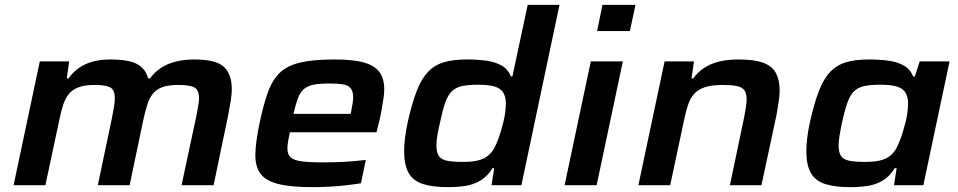

<svg xmlns="http://www.w3.org/2000/svg" viewBox="-20 -763 3948 791"><path d="M36 0 144 -510H265L255 -440H262Q280 -465 304.5 -482.5Q329 -500 361 -509Q393 -518 434 -518Q510 -518 545 -499Q580 -480 590 -440H598Q616 -465 642 -482.5Q668 -500 703 -509Q738 -518 781 -518Q870 -518 902.5 -487.5Q935 -457 935 -395Q935 -376 930.5 -347.5Q926 -319 920 -288L860 0H728L787 -276Q792 -301 796 -322.5Q800 -344 800 -357Q800 -393 780.5 -403Q761 -413 715 -413Q674 -413 649 -404Q624 -395 609.5 -376.5Q595 -358 586.5 -331Q578 -304 570 -267L514 0H383L441 -276Q446 -301 449.5 -322.5Q453 -344 453 -357Q453 -393 434 -403Q415 -413 369 -413Q328 -413 302.5 -403Q277 -393 262.5 -374.5Q248 -356 239.5 -329Q231 -302 224 -267L167 0Z M1268 8Q1178 8 1126.5 -5Q1075 -18 1053.5 -47Q1032 -76 1032 -123Q1032 -149 1036.5 -182.5Q1041 -216 1049 -254Q1065 -331 1083.5 -382.5Q1102 -434 1133 -463.5Q1164 -493 1217.5 -505.5Q1271 -518 1357 -518Q1437 -518 1481 -505Q1525 -492 1544 -465Q1563 -438 1563 -395Q1563 -377 1559.5 -355Q1556 -333 1551.5 -307Q1547 -281 1540 -254L1531 -218H1174Q1170 -198 1167 -181Q1164 -164 1164 -151Q1164 -128 1176.5 -115.5Q1189 -103 1221.5 -98.5Q1254 -94 1313 -94Q1338 -94 1368.5 -95Q1399 -96 1430.5 -98.5Q1462 -101 1487 -104L1467 -8Q1443 -4 1409 0Q1375 4 1338.5 6Q1302 8 1268 8ZM1189 -294H1425L1427 -305Q1430 -323 1432.5 -336.5Q1435 -350 1435 -362Q1435 -387 1424.5 -399.5Q1414 -412 1393 -415.5Q1372 -419 1339 -419Q1297 -419 1272 -414Q1247 -409 1231.5 -395.5Q1216 -382 1207 -357.5Q1198 -333 1189 -294Z M1826 8Q1762 8 1722 -5Q1682 -18 1663.5 -50.5Q1645 -83 1645 -140Q1645 -164 1648.5 -194.5Q1652 -225 1660 -261Q1677 -337 1696.5 -387.5Q1716 -438 1743 -466.5Q1770 -495 1808.5 -506.5Q1847 -518 1903 -518Q1947 -518 1983.5 -513Q2020 -508 2046.5 -493Q2073 -478 2085 -448H2091L2154 -743H2285L2128 0H2005L2016 -70H2009Q1988 -36 1959 -19Q1930 -2 1896.5 3Q1863 8 1826 8ZM1888 -96Q1923 -96 1947 -101.5Q1971 -107 1986.5 -118.5Q2002 -130 2013 -147Q2020 -159 2027.5 -177Q2035 -195 2041.5 -216Q2048 -237 2053.5 -259Q2059 -281 2061.5 -301Q2064 -321 2064 -336Q2064 -379 2039 -396.5Q2014 -414 1952 -414Q1910 -414 1884 -408.5Q1858 -403 1841.5 -387Q1825 -371 1814 -339.5Q1803 -308 1792 -255Q1785 -225 1781.5 -203Q1778 -181 1778 -163Q1778 -134 1788.5 -119.5Q1799 -105 1823 -100.5Q1847 -96 1888 -96Z M2440 -635 2462 -743H2598L2575 -635ZM2306 0 2414 -510H2546L2438 0Z M2610 0 2718 -510H2839L2829 -440H2836Q2855 -466 2880.5 -483Q2906 -500 2941 -509Q2976 -518 3023 -518Q3089 -518 3125.5 -504Q3162 -490 3177 -461.5Q3192 -433 3192 -390Q3192 -371 3188 -344Q3184 -317 3179 -289L3117 0H2987L3045 -276Q3048 -290 3052 -315Q3056 -340 3056 -352Q3056 -379 3046.5 -391.5Q3037 -404 3015.5 -408.5Q2994 -413 2958 -413Q2912 -413 2883.5 -403.5Q2855 -394 2839 -375.5Q2823 -357 2814 -329.5Q2805 -302 2798 -267L2741 0Z M3483 8Q3419 8 3379 -5Q3339 -18 3320.5 -50.5Q3302 -83 3302 -140Q3302 -164 3305.5 -194.5Q3309 -225 3317 -261Q3334 -337 3353.5 -387.5Q3373 -438 3400 -466.5Q3427 -495 3465.5 -506.5Q3504 -518 3560 -518Q3604 -518 3640.5 -513Q3677 -508 3703.5 -493Q3730 -478 3742 -448H3749L3769 -510H3892L3784 0H3663L3674 -70H3666Q3645 -36 3616.5 -19Q3588 -2 3553.5 3Q3519 8 3483 8ZM3545 -96Q3580 -96 3604 -101.5Q3628 -107 3643.5 -118.5Q3659 -130 3670 -147Q3677 -159 3684.5 -177Q3692 -195 3698.5 -216Q3705 -237 3710.5 -259Q3716 -281 3718.5 -301Q3721 -321 3721 -336Q3721 -379 3696 -396.5Q3671 -414 3609 -414Q3567 -414 3541 -408.5Q3515 -403 3498.5 -387Q3482 -371 3471 -339.5Q3460 -308 3448 -255Q3442 -225 3438.5 -203Q3435 -181 3435 -163Q3435 -134 3445.5 -119.5Q3456 -105 3480 -100.5Q3504 -96 3545 -96Z"/></svg>

Font: Saira Expanded SemiBold
Style: Italic
Weight: 600
Width: 7
Italic angle: -12°
Designer: Hector Gatti with collaboration of the Omnibus-Type team
Foundry: Omnibus-Type
Version: Version 1.101